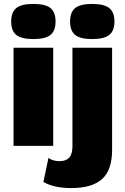

<svg xmlns="http://www.w3.org/2000/svg" viewBox="-20 -743 639 978"><path d="M37 -633Q37 -681 63 -702Q89 -723 150 -723Q211 -723 237 -702Q263 -681 263 -633Q263 -586 237 -565Q211 -544 150 -544Q89 -544 63 -565Q37 -586 37 -633ZM251 0H49V-500H251ZM563 -633Q563 -586 536.5 -565Q510 -544 449 -544Q389 -544 363 -565Q337 -586 337 -633Q337 -681 363 -702Q389 -723 449 -723Q510 -723 536.5 -702Q563 -681 563 -633ZM551 20Q551 123 500 169Q449 215 343 215Q256 215 201 184L227 61Q236 69 251.5 73.5Q267 78 283 78Q316 78 332.5 60Q349 42 349 2V-500H551Z"/></svg>

Font: Work Sans ExtraBold
Style: Regular
Weight: 800
Designer: Wei Huang
Foundry: Wei Huang
Version: Version 1.500